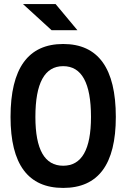

<svg xmlns="http://www.w3.org/2000/svg" viewBox="-20 -921 626 951"><path d="M293 9.8C466.3 9.8 553.7 -106.4 553.7 -341.8C553.7 -583 466.3 -703.1 293 -703.1C119.6 -703.1 32.2 -583 32.2 -341.8C32.2 -106.4 119.6 9.8 293 9.8ZM293 -100.1C201.2 -100.1 155.3 -180.2 155.3 -341.8C155.3 -509.8 201.2 -593.3 293 -593.3C384.8 -593.3 430.7 -509.8 430.7 -341.8C430.7 -180.2 384.8 -100.1 293 -100.1ZM235.4 -771.5H363.3L255.4 -900.9H93.8Z"/></svg>

Font: Cascadia Code NF SemiBold
Style: Regular
Weight: 600
Monospace: yes
Designer: Aaron Bell
Foundry: Saja Typeworks
Version: Version 2404.023